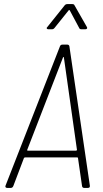

<svg xmlns="http://www.w3.org/2000/svg" viewBox="-20 -918 503 938"><path d="M381 -8 361 -146Q361 -149 357 -149H103Q99 -149 97 -146L45 -9Q41 0 33 0H15Q10 0 7.5 -3Q5 -6 7 -11L273 -692Q276 -700 285 -700H309Q317 -700 319 -692L419 -11V-8Q419 0 409 0H391Q383 0 381 -8ZM116 -182H351Q353 -182 354.5 -183Q356 -184 356 -186L292 -638Q291 -640 290 -640Q289 -640 288 -638L113 -186Q112 -185 113 -183.5Q114 -182 116 -182ZM212 -787 296 -892Q301 -898 309 -898H333Q342 -898 344 -892L404 -787Q406 -783 406 -782Q406 -779 403.5 -777Q401 -775 397 -775H378Q369 -775 367 -781L321 -867Q320 -869 318 -869Q316 -869 315 -867L246 -781Q241 -775 234 -775H216Q210 -775 208.5 -779Q207 -783 212 -787Z"/></svg>

Font: Barlow Semi Condensed ExLight
Style: Italic
Weight: 275
Width: 4
Italic angle: -7°
Designer: Jeremy Tribby
Foundry: Tribby Type
Version: Version 1.408